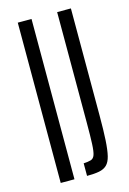

<svg xmlns="http://www.w3.org/2000/svg" viewBox="-108 -742 536 796"><g transform="rotate(-15 160.0 -344.0)"><path d="M51 0V-688H110V0ZM164 0V-54Q184 -55 195.5 -58.5Q207 -62 212 -76Q217 -90 218.5 -122.5Q220 -155 220 -213V-688H279V-229Q279 -164 276.5 -122.5Q274 -81 268 -56.5Q262 -32 249.5 -20Q237 -8 216.5 -4Q196 0 164 0Z"/></g></svg>

Font: Saira UltraCondensed
Style: Regular
Weight: 400
Width: 1
Designer: Hector Gatti with collaboration of the Omnibus-Type team
Foundry: Omnibus-Type
Version: Version 1.101